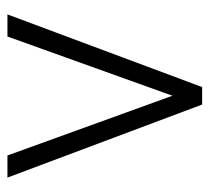

<svg xmlns="http://www.w3.org/2000/svg" viewBox="-44 -524 568 521"><g transform="rotate(-90 240.5 -264.0)"><path d="M240.7 -80.6 401.4 -528.3H461.4L264.2 0H216.8L18.6 -528.3H78.6Z"/></g></svg>

Font: Roboto-Light
Style: Regular
Weight: 300
Designer: Google
Version: Version 2.137; 2017